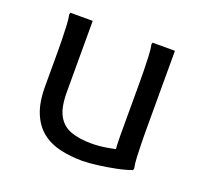

<svg xmlns="http://www.w3.org/2000/svg" viewBox="-102 -661 835 790"><g transform="rotate(20 316.0 -266.0)"><path d="M332 12Q280 12 234.5 1.5Q189 -9 155.5 -35.5Q122 -62 103 -108Q84 -154 84 -224V-372Q84 -392 83.5 -424Q83 -456 81.5 -487Q80 -518 76 -536L78 -544H176V-232Q176 -166 195.5 -130.5Q215 -95 252.5 -81.5Q290 -68 343 -68Q375 -68 408.5 -73.5Q442 -79 467 -86L450 -62Q446 -76 445 -97Q444 -118 444 -140V-372Q444 -392 443.5 -424Q443 -456 441.5 -487Q440 -518 436 -536L438 -544H536V-196Q536 -176 536.5 -144Q537 -112 538.5 -81Q540 -50 544 -32L542 -24Q516 -14 476.5 -6Q437 2 397.5 7Q358 12 332 12Z"/></g></svg>

Font: Kufam
Style: Regular
Weight: 400
Designer: Wael Morcos, Artur Schmal
Foundry: Original Type
Version: Version 1.301; ttfautohint (v1.8.3)